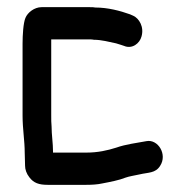

<svg xmlns="http://www.w3.org/2000/svg" viewBox="-20 -500 520 536"><path d="M50 -37C50 -27 54 -15 62 -5C74 11 89 16 113 16H221C237 16 253 15 266 12C287 8 313 3 330 -4C341 -8 356 -10 369 -13C394 -19 414 -16 427 -37C448 -69 421 -112 389 -106C362 -101 330 -97 305 -88C280 -80 253 -74 221 -74H128V-77C128 -100 124 -124 124 -147C123 -155 123 -167 123 -179V-390H229C234 -390 239 -390 242 -389C263 -389 285 -383 304 -379L317 -375L326 -372C349 -362 370 -379 375 -398C383 -425 368 -449 352 -456L343 -460C315 -470 281 -479 246 -479C242 -480 237 -480 231 -480H96C76 -480 57 -465 51 -450C45 -436 43 -402 43 -378V-177C43 -140 49 -107 49 -74C49 -63 50 -49 50 -37Z"/></svg>

Font: Electronic
Style: Circ
Weight: 900
Version: Version 1.011